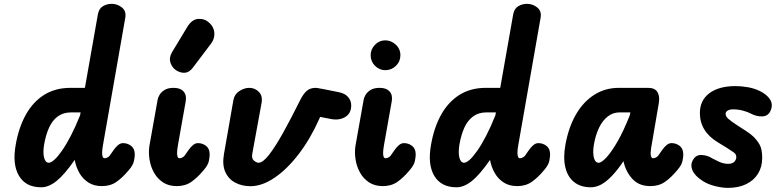

<svg xmlns="http://www.w3.org/2000/svg" viewBox="-20 -948 3970 978"><path d="M190 6Q111.5 6 76.8 -52.2Q42 -110.5 60 -210.5Q75.5 -299.5 112 -364.5Q148.5 -429.5 205.2 -465Q262 -500.5 339 -500.5H412.5L478.5 -874.5Q484 -904.5 504.5 -916.5Q525 -928.5 548.5 -928.5Q578 -928.5 601.2 -909.8Q624.5 -891 618 -856.5L504.5 -209Q500.5 -186 500.2 -171Q500 -156 503.2 -149Q506.5 -142 512.5 -142Q520.5 -142 527.5 -146Q534.5 -150 538 -154L559 -184Q569 -198.5 581.2 -208.8Q593.5 -219 606.5 -219Q630 -219 648.2 -204.8Q666.5 -190.5 666.5 -161.5Q666.5 -148 662.2 -127.5Q658 -107 636.5 -82Q604 -43 573 -21.5Q542 0 499 0Q459 0 430.5 -18.2Q402 -36.5 385 -66Q368 -95.5 361.5 -129L361 -134Q308.5 -58.5 268.2 -26.2Q228 6 190 6ZM228.5 -119Q240 -119 257.2 -134.5Q274.5 -150 296 -180.8Q317.5 -211.5 341 -256.8Q364.5 -302 388 -361L390.5 -375.5H342.5Q302 -375.5 274.2 -355Q246.5 -334.5 229.8 -297.5Q213 -260.5 204.5 -210.5Q198 -169.5 204.8 -144.2Q211.5 -119 228.5 -119Z M880.5 0Q839 0 810 -19.2Q781 -38.5 764 -69.5Q747 -100.5 741.5 -136.2Q736 -172 741 -205L783 -440.5Q784 -449 791.8 -463.2Q799.5 -477.5 817 -489Q834.5 -500.5 864.5 -500.5Q898.5 -500.5 915 -482Q931.5 -463.5 926 -432L886.5 -209.5Q882.5 -186.5 882 -171.5Q881.5 -156.5 884.8 -149.2Q888 -142 894 -142Q902 -142 909 -146Q916 -150 919.5 -154L940.5 -184Q950.5 -198.5 962.8 -208.8Q975 -219 988 -219Q1011.5 -219 1029.8 -204.8Q1048 -190.5 1048 -161.5Q1048 -148 1043.8 -127.5Q1039.5 -107 1018 -82Q985.5 -43 954.5 -21.5Q923.5 0 880.5 0Z M879.5 -588.5Q856.5 -602.5 848.2 -628.8Q840 -655 856.5 -682.5L933.5 -810Q957.5 -850 990.2 -851.8Q1023 -853.5 1046 -832Q1069.5 -811 1071.8 -781Q1074 -751 1055.5 -726.5L963 -604Q944.5 -579.5 922.8 -577.5Q901 -575.5 879.5 -588.5Z M1255.5 0.5Q1213.5 0.5 1179 -17.2Q1144.5 -35 1127.8 -71.8Q1111 -108.5 1121 -164.5L1169 -439Q1174.5 -468.5 1199.8 -484.5Q1225 -500.5 1249.5 -500.5Q1278.5 -500.5 1298.5 -480.2Q1318.5 -460 1312.5 -424.5L1265 -164.5Q1260.5 -140 1274 -129.5Q1287.5 -119 1296.5 -119Q1319 -119 1351 -160.2Q1383 -201.5 1423.2 -273.8Q1463.5 -346 1509.5 -439Q1525.5 -470.5 1542.8 -485.5Q1560 -500.5 1589 -500.5Q1592 -500.5 1599.5 -499.2Q1607 -498 1630.8 -493.5Q1654.5 -489 1705.5 -478.5Q1737 -472.5 1753 -453.8Q1769 -435 1769 -411.5Q1769 -370 1738.2 -351.8Q1707.5 -333.5 1664.5 -342L1610.5 -352.5L1607 -344Q1561.5 -241.5 1502.2 -164Q1443 -86.5 1379 -43Q1315 0.5 1255.5 0.5Z M1942.5 -590.5Q1912.5 -590.5 1890.2 -612.8Q1868 -635 1868 -666.5Q1868 -697 1890 -719.8Q1912 -742.5 1942.5 -742.5Q1972 -742.5 1995.8 -720.8Q2019.5 -699 2019.5 -666.5Q2019.5 -635 1996.8 -612.8Q1974 -590.5 1942.5 -590.5ZM1930 0Q1888.5 0 1859.5 -19.2Q1830.5 -38.5 1813.5 -69.5Q1796.5 -100.5 1791 -136.2Q1785.5 -172 1790.5 -205L1832.5 -440.5Q1833.5 -449 1841.2 -463.2Q1849 -477.5 1866.5 -489Q1884 -500.5 1914 -500.5Q1948 -500.5 1964.5 -482Q1981 -463.5 1975.5 -432L1936 -209.5Q1932 -186.5 1931.5 -171.5Q1931 -156.5 1934.2 -149.2Q1937.5 -142 1943.5 -142Q1951.5 -142 1958.5 -146Q1965.5 -150 1969 -154L1990 -184Q2000 -198.5 2012.2 -208.8Q2024.5 -219 2037.5 -219Q2061 -219 2079.2 -204.8Q2097.5 -190.5 2097.5 -161.5Q2097.5 -148 2093.2 -127.5Q2089 -107 2067.5 -82Q2035 -43 2004 -21.5Q1973 0 1930 0Z M2305.5 6Q2227 6 2192.2 -52.2Q2157.5 -110.5 2175.5 -210.5Q2191 -299.5 2227.5 -364.5Q2264 -429.5 2320.8 -465Q2377.5 -500.5 2454.5 -500.5H2528L2594 -874.5Q2599.5 -904.5 2620 -916.5Q2640.5 -928.5 2664 -928.5Q2693.5 -928.5 2716.8 -909.8Q2740 -891 2733.5 -856.5L2620 -209Q2616 -186 2615.8 -171Q2615.5 -156 2618.8 -149Q2622 -142 2628 -142Q2636 -142 2643 -146Q2650 -150 2653.5 -154L2674.5 -184Q2684.5 -198.5 2696.8 -208.8Q2709 -219 2722 -219Q2745.5 -219 2763.8 -204.8Q2782 -190.5 2782 -161.5Q2782 -148 2777.8 -127.5Q2773.5 -107 2752 -82Q2719.5 -43 2688.5 -21.5Q2657.5 0 2614.5 0Q2574.5 0 2546 -18.2Q2517.5 -36.5 2500.5 -66Q2483.5 -95.5 2477 -129L2476.5 -134Q2424 -58.5 2383.8 -26.2Q2343.5 6 2305.5 6ZM2344 -119Q2355.5 -119 2372.8 -134.5Q2390 -150 2411.5 -180.8Q2433 -211.5 2456.5 -256.8Q2480 -302 2503.5 -361L2506 -375.5H2458Q2417.5 -375.5 2389.8 -355Q2362 -334.5 2345.2 -297.5Q2328.5 -260.5 2320 -210.5Q2313.5 -169.5 2320.2 -144.2Q2327 -119 2344 -119Z M2990 6Q2938 6 2904.8 -20.2Q2871.5 -46.5 2859.8 -95.2Q2848 -144 2860 -210.5Q2876 -299.5 2913.5 -364.5Q2951 -429.5 3006.8 -465Q3062.5 -500.5 3132 -500.5H3281.5Q3316 -500.5 3329 -478.8Q3342 -457 3335.5 -421L3296.5 -193Q3294.5 -179.5 3294.2 -170Q3294 -160.5 3295.5 -154.2Q3297 -148 3299.8 -145Q3302.5 -142 3306.5 -142Q3314.5 -142 3321.5 -146Q3328.5 -150 3332 -154L3353 -184Q3363 -198.5 3375.2 -208.8Q3387.5 -219 3400.5 -219Q3424 -219 3442.2 -204.8Q3460.5 -190.5 3460.5 -161.5Q3460.5 -148 3456.2 -127.5Q3452 -107 3430.5 -82Q3398 -43 3367 -21.5Q3336 0 3293 0Q3234.5 0 3201 -37Q3167.5 -74 3157 -122.5L3156 -127Q3124.5 -80.5 3096.2 -51.2Q3068 -22 3042 -8Q3016 6 2990 6ZM3029 -119Q3044 -119 3069.5 -146.5Q3095 -174 3126 -228Q3157 -282 3188 -361L3191 -375.5H3136Q3102.5 -375.5 3076 -355Q3049.5 -334.5 3031.5 -297.5Q3013.5 -260.5 3005 -210.5Q2998.5 -169.5 3005.2 -144.2Q3012 -119 3029 -119Z M3688 9Q3659 9 3623.2 0.2Q3587.5 -8.5 3560.5 -25.5Q3519 -52 3507 -81Q3495 -110 3511 -135Q3525.5 -160.5 3555.2 -158.5Q3585 -156.5 3608.5 -141Q3617.5 -136 3641.2 -124.8Q3665 -113.5 3689 -113.5Q3711 -113.5 3720.8 -124.5Q3730.5 -135.5 3730.5 -146.5Q3730.5 -155 3728 -160.2Q3725.5 -165.5 3717 -172Q3703 -182 3682 -195.2Q3661 -208.5 3637.5 -222.5Q3592 -249.5 3568.5 -287.2Q3545 -325 3545 -372Q3545 -437 3593.5 -473.2Q3642 -509.5 3726.5 -509.5Q3755.5 -509.5 3788 -504Q3820.5 -498.5 3848 -485.5Q3888 -466.5 3903.8 -439Q3919.5 -411.5 3902.5 -379Q3889.5 -355.5 3861.2 -355Q3833 -354.5 3805.5 -369Q3788.5 -378 3764.2 -384.5Q3740 -391 3714.5 -391Q3696.5 -391 3686.2 -384.5Q3676 -378 3676 -368Q3676 -355.5 3690.2 -342.5Q3704.5 -329.5 3736.5 -309Q3758 -295 3781.5 -279.8Q3805 -264.5 3817 -252.5Q3836.5 -234 3849.5 -210.8Q3862.5 -187.5 3862.5 -143.5Q3862.5 -98 3841.2 -63.5Q3820 -29 3780.8 -10Q3741.5 9 3688 9Z"/></svg>

Font: Edu AU VIC WA NT Pre
Style: Bold
Weight: 700
Designer: Tina and Corey Anderson, Eben Sorkin, Mirko Velimirovic
Foundry: Google for Education
Version: Version 1.001